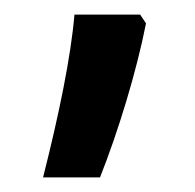

<svg xmlns="http://www.w3.org/2000/svg" viewBox="-20 -834 267 263"><path d="M172 -814H82C77 -756 61 -678 39 -591H117C142 -654 167 -736 180 -802Z"/></svg>

Font: Noto Sans Armenian SemiCondensed Medium
Style: Regular
Weight: 500
Width: 4
Designer: Monotype Design Team
Foundry: Monotype Imaging Inc.
Version: Version 2.008